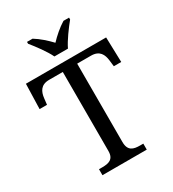

<svg xmlns="http://www.w3.org/2000/svg" viewBox="-219 -1049 1051 1167"><g transform="rotate(-30 306.5 -465.5)"><path d="M258 -771H353C374 -816 422 -880 453 -918V-931H414C376 -908 335 -872 305 -840C275 -872 235 -908 197 -931H158V-918C189 -880 237 -816 258 -771ZM150 0H461V-42H438C393 -42 356 -51 356 -114V-664H453C513 -664 531 -626 536 -582L541 -539H593L588 -714H25L20 -539H72L77 -582C82 -626 100 -664 159 -664H255V-109C255 -50 217 -42 173 -42H150Z"/></g></svg>

Font: Noto Serif Thai
Style: Regular
Weight: 400
Designer: Monotype Design Team
Foundry: Monotype Imaging Inc.
Version: Version 1.901